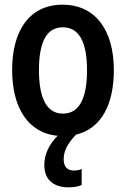

<svg xmlns="http://www.w3.org/2000/svg" viewBox="-20 -573 540 823"><path d="M275 230C298 230 317 226 330 220V151C322 155 312 158 297 158C268 158 253 141 253 110C253 78 265 47 306 4C417 -22 468 -130 468 -272C468 -452 382 -553 249 -553C107 -553 32 -443 32 -273C32 -116 97 -3 227 9C190 46 170 89 170 134C170 194 205 230 275 230ZM250 -86C181 -86 147 -150 147 -273C147 -395 181 -456 249 -456C318 -456 353 -395 353 -272C353 -150 319 -86 250 -86Z"/></svg>

Font: Noto Sans Mono ExtraCondensed SemiBold
Style: Regular
Weight: 600
Width: 2
Designer: Monotype Design Team
Foundry: Monotype Imaging Inc.
Version: Version 2.014